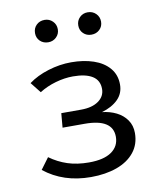

<svg xmlns="http://www.w3.org/2000/svg" viewBox="-87 -846 789 928"><g transform="rotate(-10 307.5 -381.5)"><path d="M293.8 -317.4Q347.7 -317.4 379.2 -339.7Q410.8 -362.1 410.8 -398.5Q410.8 -441 377.7 -461.8Q344.6 -482.6 282.6 -482.6Q241 -482.6 196.9 -470Q152.8 -457.4 116.4 -434.4L75.4 -486.2Q115.9 -516.4 172.6 -533.8Q229.2 -551.3 285.6 -551.3Q346.7 -551.3 395.1 -534.9Q443.6 -518.5 471.8 -485.4Q500 -452.3 500 -404.6Q500 -361 470.5 -331.8Q441 -302.6 390.8 -288.2Q429.2 -284.1 460.8 -268.5Q492.3 -252.8 511.3 -225.6Q530.3 -198.5 530.3 -161.5Q530.3 -106.2 499 -67.2Q467.7 -28.2 412.1 -8.2Q356.4 11.8 285.1 11.8Q149.7 11.8 55.4 -63.6L96.4 -119Q136.9 -89.7 183.1 -74.6Q229.2 -59.5 287.7 -59.5Q360.5 -59.5 398.5 -86.2Q436.4 -112.8 436.4 -159.5Q436.4 -247.2 299 -247.2H190.3L196.4 -317.4ZM138.5 -720Q138.5 -744.1 154.4 -759.7Q170.3 -775.4 194.9 -775.4Q217.9 -775.4 234.1 -759.5Q250.3 -743.6 250.3 -720Q250.3 -696.9 234.1 -681.3Q217.9 -665.6 194.9 -665.6Q170.3 -665.6 154.4 -681Q138.5 -696.4 138.5 -720ZM350.8 -720Q350.8 -743.6 366.7 -759.5Q382.6 -775.4 406.2 -775.4Q430.3 -775.4 446.4 -759.5Q462.6 -743.6 462.6 -720Q462.6 -696.4 446.4 -681Q430.3 -665.6 406.2 -665.6Q382.6 -665.6 366.7 -681Q350.8 -696.4 350.8 -720Z"/></g></svg>

Font: Fira Code
Style: Regular
Weight: 400
Designer: Carrois Corporate, Edenspiekermann AG, Nikita Prokopov
Foundry: Carrois Corporate, Edenspiekermann AG, Nikita Prokopov
Version: Version 5.002